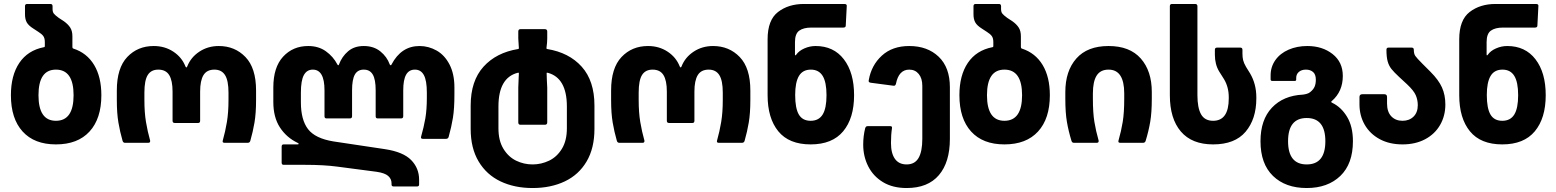

<svg xmlns="http://www.w3.org/2000/svg" viewBox="-20 -720 7847 968"><path d="M35 -240Q35 -340 77.5 -403Q120 -466 201 -482Q206 -482 206 -488V-508Q206 -528 198 -538.5Q190 -549 174 -559L148 -576Q124 -591 115 -607Q106 -623 106 -648V-689Q106 -700 117 -700H234Q245 -700 245 -689V-675Q245 -660 251 -652Q257 -644 276 -630L302 -613Q323 -598 334 -581Q345 -564 345 -537V-483Q345 -480 346 -478Q347 -476 350 -475Q418 -453 454.5 -392.5Q491 -332 491 -240Q491 -122 431.5 -57Q372 8 262 8Q153 8 94 -57Q35 -122 35 -240ZM262 -111Q351 -111 351 -240Q351 -369 262 -369Q174 -369 174 -240Q174 -111 262 -111Z M924 -385Q942 -431 985 -459.5Q1028 -488 1083 -488Q1164 -488 1217.5 -432.5Q1271 -377 1271 -264V-216Q1271 -149 1263 -102Q1255 -55 1242 -10Q1239 0 1229 0H1112Q1100 0 1103 -11Q1116 -57 1124 -105Q1132 -153 1132 -216V-253Q1132 -314 1114.5 -341.5Q1097 -369 1061 -369Q1023 -369 1006 -341.5Q989 -314 989 -258V-111Q989 -100 979 -100H861Q850 -100 850 -111V-258Q850 -314 833 -341.5Q816 -369 778 -369Q742 -369 725 -342Q708 -315 708 -253V-216Q708 -153 716 -105Q724 -57 737 -11V-8Q737 0 727 0H610Q601 0 598 -10Q585 -55 577 -102Q569 -149 569 -216V-264Q569 -377 621.5 -432.5Q674 -488 755 -488Q811 -488 854 -459.5Q897 -431 915 -385Q920 -375 924 -385Z M1954 210V204Q1954 182 1937 167Q1920 152 1878 146L1680 120Q1613 111 1518 111H1410Q1400 111 1400 100V19Q1400 8 1410 8H1480Q1486 8 1486 5Q1486 3 1480 0Q1424 -27 1391 -78Q1358 -129 1358 -206V-279Q1358 -381 1407.5 -434.5Q1457 -488 1534 -488Q1586 -488 1623 -461.5Q1660 -435 1681 -395Q1683 -391 1685.5 -391Q1688 -391 1689 -395Q1704 -435 1735 -461.5Q1766 -488 1814 -488Q1864 -488 1897.5 -461Q1931 -434 1945 -395Q1947 -391 1950 -391Q1953 -391 1954 -395Q2003 -488 2095 -488Q2141 -488 2181.5 -465Q2222 -442 2246.5 -394.5Q2271 -347 2271 -279V-243Q2271 -172 2263.5 -126Q2256 -80 2242 -30Q2239 -20 2229 -20H2112Q2100 -20 2103 -31Q2117 -80 2124.5 -123.5Q2132 -167 2132 -229V-253Q2132 -314 2117 -341.5Q2102 -369 2072 -369Q2042 -369 2027.5 -343.5Q2013 -318 2013 -265V-134Q2013 -123 2002 -123H1884Q1874 -123 1874 -134V-265Q1874 -319 1859.5 -344Q1845 -369 1814 -369Q1783 -369 1769 -344Q1755 -319 1755 -265V-134Q1755 -123 1744 -123H1626Q1616 -123 1616 -134V-265Q1616 -369 1557 -369Q1527 -369 1512 -341.5Q1497 -314 1497 -253V-204Q1497 -116 1533 -69Q1569 -22 1661 -7L1921 32Q2013 46 2053 87Q2093 128 2093 186V210Q2093 220 2083 220H1964Q1954 220 1954 210Z M2353 -70V-188Q2353 -312 2417.5 -383.5Q2482 -455 2593 -473Q2596 -474 2596 -477Q2593 -522 2593 -526V-561Q2593 -573 2604 -573H2727Q2739 -573 2739 -561V-526Q2739 -507 2735 -477Q2735 -474 2738 -473Q2849 -455 2913 -383.5Q2977 -312 2977 -188V-70Q2977 27 2937.5 94Q2898 161 2827.5 194.5Q2757 228 2665 228Q2574 228 2503.5 194.5Q2433 161 2393 94Q2353 27 2353 -70ZM2665 109Q2709 109 2748.5 90Q2788 71 2813 30Q2838 -11 2838 -73V-183Q2838 -327 2742 -353Q2736 -355 2736 -351L2737 -318Q2739 -292 2739 -278V-103Q2739 -91 2727 -91H2604Q2593 -91 2593 -103V-278Q2593 -295 2595 -329L2596 -349Q2596 -353 2594.5 -353.5Q2593 -354 2590 -353Q2493 -328 2493 -183V-73Q2493 -11 2518 30Q2543 71 2582 90Q2621 109 2665 109Z M3416 -385Q3434 -431 3477 -459.5Q3520 -488 3575 -488Q3656 -488 3709.5 -432.5Q3763 -377 3763 -264V-216Q3763 -149 3755 -102Q3747 -55 3734 -10Q3731 0 3721 0H3604Q3592 0 3595 -11Q3608 -57 3616 -105Q3624 -153 3624 -216V-253Q3624 -314 3606.5 -341.5Q3589 -369 3553 -369Q3515 -369 3498 -341.5Q3481 -314 3481 -258V-111Q3481 -100 3471 -100H3353Q3342 -100 3342 -111V-258Q3342 -314 3325 -341.5Q3308 -369 3270 -369Q3234 -369 3217 -342Q3200 -315 3200 -253V-216Q3200 -153 3208 -105Q3216 -57 3229 -11V-8Q3229 0 3219 0H3102Q3093 0 3090 -10Q3077 -55 3069 -102Q3061 -149 3061 -216V-264Q3061 -377 3113.5 -432.5Q3166 -488 3247 -488Q3303 -488 3346 -459.5Q3389 -431 3407 -385Q3412 -375 3416 -385Z M4033 -700H4237Q4251 -700 4249 -688L4244 -591Q4244 -581 4232 -581H4071Q4031 -581 4009.5 -565.5Q3988 -550 3988 -508V-445Q3988 -441 3990 -441Q3992 -441 3994 -444Q4008 -464 4035.5 -476Q4063 -488 4092 -488Q4183 -488 4234.5 -421Q4286 -354 4286 -240Q4286 -124 4231 -58Q4176 8 4067 8Q3958 8 3904 -58Q3850 -124 3850 -240V-522Q3850 -619 3902.5 -659.5Q3955 -700 4033 -700ZM4067 -111Q4108 -111 4127.5 -142.5Q4147 -174 4147 -240Q4147 -306 4127.5 -337.5Q4108 -369 4068 -369Q4027 -369 4008 -337Q3989 -305 3989 -241Q3989 -174 4007.5 -142.5Q4026 -111 4067 -111Z M4332 9Q4332 -34 4342 -74Q4344 -79 4346.5 -81.5Q4349 -84 4355 -84H4469Q4479 -84 4477 -73Q4472 -41 4472 1Q4472 53 4492 81Q4512 109 4551 109Q4592 109 4611 76.5Q4630 44 4630 -20V-287Q4630 -325 4612 -347Q4594 -369 4564 -369Q4511 -369 4497 -297Q4495 -291 4492 -289Q4489 -287 4483 -288L4369 -303Q4357 -305 4360 -316Q4373 -391 4426 -439.5Q4479 -488 4564 -488Q4656 -488 4712.5 -434Q4769 -380 4769 -280V-20Q4769 98 4713.5 163Q4658 228 4551 228Q4481 228 4432 198.5Q4383 169 4357.5 119Q4332 69 4332 9Z M4817 -240Q4817 -340 4859.5 -403Q4902 -466 4983 -482Q4988 -482 4988 -488V-508Q4988 -528 4980 -538.5Q4972 -549 4956 -559L4930 -576Q4906 -591 4897 -607Q4888 -623 4888 -648V-689Q4888 -700 4899 -700H5016Q5027 -700 5027 -689V-675Q5027 -660 5033 -652Q5039 -644 5058 -630L5084 -613Q5105 -598 5116 -581Q5127 -564 5127 -537V-483Q5127 -480 5128 -478Q5129 -476 5132 -475Q5200 -453 5236.5 -392.5Q5273 -332 5273 -240Q5273 -122 5213.5 -57Q5154 8 5044 8Q4935 8 4876 -57Q4817 -122 4817 -240ZM5044 -111Q5133 -111 5133 -240Q5133 -369 5044 -369Q4956 -369 4956 -240Q4956 -111 5044 -111Z M5490 -249V-223Q5490 -152 5497.5 -106Q5505 -60 5519 -11V-8Q5519 0 5509 0H5394Q5385 0 5382 -10Q5367 -59 5359 -105.5Q5351 -152 5351 -223V-256Q5351 -362 5406.5 -425Q5462 -488 5569 -488Q5676 -488 5731.5 -425Q5787 -362 5787 -256V-223Q5787 -152 5779 -105.5Q5771 -59 5756 -10Q5753 0 5743 0H5628Q5616 0 5619 -11Q5633 -60 5640.5 -106Q5648 -152 5648 -223V-249Q5648 -369 5569 -369Q5528 -369 5509 -339Q5490 -309 5490 -249Z M5878 -240V-689Q5878 -700 5889 -700H6005Q6017 -700 6017 -689V-240Q6017 -176 6035.5 -143.5Q6054 -111 6096 -111Q6175 -111 6175 -224V-230Q6175 -281 6151 -321L6127 -359Q6105 -395 6105 -444V-469Q6105 -480 6116 -480H6233Q6244 -480 6244 -469V-450Q6244 -431 6247.5 -416.5Q6251 -402 6262 -383L6283 -349Q6314 -296 6314 -229V-224Q6314 -120 6260 -56Q6206 8 6096 8Q5989 8 5933.5 -57Q5878 -122 5878 -240Z M6335 -8Q6335 -116 6392.5 -177Q6450 -238 6549 -243Q6558 -244 6568.5 -247Q6579 -250 6586 -256Q6602 -269 6608 -283.5Q6614 -298 6614 -318Q6614 -345 6600 -357Q6586 -369 6564 -369Q6542 -369 6528.5 -357.5Q6515 -346 6515 -327V-319Q6515 -312 6508 -312H6394Q6386 -312 6386 -320V-340Q6386 -383 6410 -417Q6434 -451 6476.5 -469.5Q6519 -488 6571 -488Q6647 -488 6698.5 -447.5Q6750 -407 6750 -337Q6750 -259 6695 -211Q6691 -208 6691.5 -206Q6692 -204 6696 -202Q6742 -180 6771.5 -131Q6801 -82 6801 -8Q6801 106 6737.5 167Q6674 228 6568 228Q6461 228 6398 167Q6335 106 6335 -8ZM6568 109Q6662 109 6662 -8Q6662 -125 6568 -125Q6474 -125 6474 -8Q6474 109 6568 109Z M6834 -194V-231Q6834 -245 6849 -245H6959Q6973 -245 6973 -231V-198Q6973 -156 6994.5 -133.5Q7016 -111 7051 -111Q7085 -111 7106.5 -132Q7128 -153 7128 -190Q7128 -216 7118 -239.5Q7108 -263 7074 -295L7034 -332Q7008 -356 6995 -372.5Q6982 -389 6976 -411Q6970 -433 6970 -469Q6970 -480 6980 -480H7097Q7108 -480 7108 -469Q7108 -449 7115.5 -438Q7123 -427 7152 -398L7192 -358Q7233 -317 7250 -279Q7267 -241 7267 -193Q7267 -136 7240.5 -90Q7214 -44 7165 -18Q7116 8 7051 8Q6985 8 6936 -18.5Q6887 -45 6860.5 -91Q6834 -137 6834 -194Z M7520 -700H7724Q7738 -700 7736 -688L7731 -591Q7731 -581 7719 -581H7558Q7518 -581 7496.5 -565.5Q7475 -550 7475 -508V-445Q7475 -441 7477 -441Q7479 -441 7481 -444Q7495 -464 7522.5 -476Q7550 -488 7579 -488Q7670 -488 7721.5 -421Q7773 -354 7773 -240Q7773 -124 7718 -58Q7663 8 7554 8Q7445 8 7391 -58Q7337 -124 7337 -240V-522Q7337 -619 7389.5 -659.5Q7442 -700 7520 -700ZM7554 -111Q7595 -111 7614.5 -142.5Q7634 -174 7634 -240Q7634 -306 7614.5 -337.5Q7595 -369 7555 -369Q7514 -369 7495 -337Q7476 -305 7476 -241Q7476 -174 7494.5 -142.5Q7513 -111 7554 -111Z"/></svg>

Font: Barlow GEO Bold
Style: Regular
Weight: 700
Designer: Jeremy Tribby
Foundry: Tribby Type
Version: Version 1.408